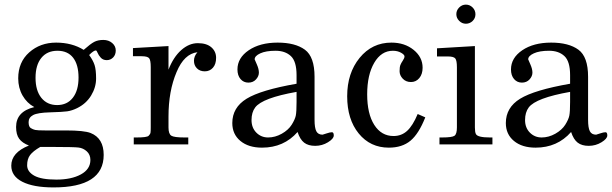

<svg xmlns="http://www.w3.org/2000/svg" viewBox="-20 -631 2674 839"><path d="M345.7 -413.1Q375.5 -439.5 391.8 -448Q408.2 -456.5 431.4 -456.5Q454.6 -456.5 470.2 -443.1Q485.8 -429.7 485.8 -410.6Q485.8 -391.6 474.4 -379.9Q462.9 -368.2 446.5 -368.2Q430.2 -368.2 420.4 -378.9Q410.6 -389.6 406.5 -400.1Q402.3 -410.6 398.9 -410.6Q389.2 -410.6 369.6 -390.6Q386.7 -367.2 393.3 -346.7Q399.9 -326.2 399.9 -287.8Q399.9 -249.5 378.2 -213.6Q356.4 -177.7 316.4 -158.2Q294.4 -147.5 273.9 -144.5Q253.4 -141.6 199 -140.1Q144.5 -138.7 124.8 -128.2Q105 -117.7 105 -97.4Q105 -77.1 114.5 -71.3Q124 -65.4 133.8 -63.2Q143.6 -61 177.7 -61H268.1Q347.2 -61 376 -49.8Q433.1 -26.9 433.1 45.9Q433.1 188 213.9 188Q126 188 77.6 163.3Q29.3 138.7 29.3 92.8Q29.3 35.6 106.4 4.9Q77.1 -6.3 63.7 -24.7Q50.3 -43 50.3 -76.2Q50.3 -143.6 129.9 -163.1Q97.7 -180.2 78.6 -213.6Q59.6 -247.1 59.6 -288.6Q59.6 -359.4 107.7 -402.1Q155.8 -444.8 225.1 -444.8Q294.4 -444.8 345.7 -413.1ZM229.7 -171.9Q273.4 -171.9 298.3 -203.9Q323.2 -235.8 323.2 -292Q323.2 -348.1 299.6 -378.7Q275.9 -409.2 231 -409.2Q186 -409.2 160.6 -377.9Q135.3 -346.7 135.3 -291Q135.3 -235.4 160.6 -203.6Q186 -171.9 229.7 -171.9ZM375 67.9Q375 44.9 359.4 30.5Q343.8 16.1 323.2 13.7Q302.7 11.2 222.7 11.2H155.8Q124.5 29.3 111.6 46.4Q98.6 63.5 98.6 91.3Q98.6 119.1 129.4 136.5Q160.2 153.8 226.1 153.8Q292 153.8 333.5 131.1Q375 108.4 375 67.9Z M842.8 -402.8Q784.7 -396 751.5 -315.9Q716.3 -233.4 716.3 -121.1V-74.2Q716.3 -45.9 728.5 -38.1Q740.7 -30.3 785.2 -30.3H802.7V0H564.5V-30.3H577.6Q622.1 -30.3 629.4 -37.6Q636.7 -44.9 637.7 -51.5Q638.7 -58.1 638.7 -74.7V-337.9Q638.7 -368.2 631.6 -376.7Q624.5 -385.3 598.6 -385.3H561V-420.9L716.3 -429.7V-326.7Q737.8 -381.8 772 -412.1Q806.2 -442.4 844.5 -442.4Q882.8 -442.4 903.6 -424.3Q924.3 -406.2 924.3 -378.4Q924.3 -350.6 910.4 -335Q896.5 -319.3 875 -319.3Q853.5 -319.3 840.6 -332.3Q827.6 -345.2 827.6 -365.5Q827.6 -385.7 842.8 -402.8Z M1280.3 -54.2Q1220.2 14.2 1125 14.2Q1065.9 14.2 1030.5 -15.1Q995.1 -44.4 995.1 -93.3Q995.1 -161.1 1057.4 -199.5Q1119.6 -237.8 1275.9 -265.1V-302.7Q1275.9 -362.8 1251 -386Q1226.1 -409.2 1184.1 -409.2Q1142.1 -409.2 1117.4 -397.9Q1092.8 -386.7 1092.8 -371.6Q1092.8 -370.6 1102.1 -350.1Q1111.3 -329.6 1111.3 -313.7Q1111.3 -297.9 1098.6 -283.9Q1085.9 -270 1065.2 -270Q1044.4 -270 1031 -285.6Q1017.6 -301.3 1017.6 -327.6Q1017.6 -377.9 1066.9 -411.4Q1116.2 -444.8 1193.1 -444.8Q1270 -444.8 1312.3 -413.8Q1354.5 -382.8 1354.5 -295.4V-107.4Q1354.5 -72.3 1362.3 -57.4Q1370.1 -42.5 1389.6 -42.5Q1391.1 -42.5 1406.7 -47.9Q1422.4 -53.2 1430.4 -53.2Q1438.5 -53.2 1438.5 -39.1Q1438.5 -24.9 1413.1 -9.3Q1387.7 6.3 1357.4 6.3Q1327.1 6.3 1309.1 -7.6Q1291 -21.5 1280.3 -54.2ZM1275.9 -185.5V-229.5Q1126.5 -203.1 1095.2 -161.6Q1079.1 -140.1 1079.1 -106.4Q1079.1 -72.8 1100.1 -51.5Q1121.1 -30.3 1151.6 -30.3Q1182.1 -30.3 1211.2 -46.6Q1240.2 -63 1254.6 -85.9Q1269 -108.9 1272.5 -125.7Q1275.9 -142.6 1275.9 -185.5Z M1838.4 -118.2Q1810.1 -46.4 1773.7 -16.1Q1737.3 14.2 1679.2 14.2Q1598.1 14.2 1547.6 -47.6Q1497.1 -109.4 1497.1 -210.4Q1497.1 -311.5 1551.5 -378.2Q1606 -444.8 1690.4 -444.8Q1748 -444.8 1787.4 -413.1Q1826.7 -381.3 1826.7 -335Q1826.7 -307.1 1812.3 -289.8Q1797.9 -272.5 1775.9 -272.5Q1753.9 -272.5 1740 -287.1Q1726.1 -301.8 1726.1 -319.8Q1726.1 -337.9 1729.5 -346.7Q1732.9 -355.5 1740.2 -366.2Q1747.6 -377 1747.6 -384.5Q1747.6 -392.1 1732.4 -400.6Q1717.3 -409.2 1696.8 -409.2Q1646 -409.2 1615.2 -356.4Q1584.5 -303.7 1584.5 -218.8Q1584.5 -133.8 1615.5 -85.2Q1646.5 -36.6 1699.7 -36.6Q1734.4 -36.6 1759 -59.1Q1783.7 -81.5 1805.2 -132.8Z M2131.8 0H1900.4V-30.3H1912.1Q1955.6 -30.3 1966.1 -37.8Q1976.6 -45.4 1976.6 -74.2V-336.9Q1976.6 -366.7 1969.5 -375.5Q1962.4 -384.3 1937 -384.3H1889.6V-419.9L2055.2 -429.7V-73.7Q2055.2 -53.7 2059.6 -45.4Q2066.9 -30.3 2120.6 -30.3H2131.8ZM2015.9 -610.8Q2032.7 -610.8 2045.2 -598.4Q2057.6 -585.9 2057.6 -568.6Q2057.6 -551.3 2045.2 -539.3Q2032.7 -527.3 2015.9 -527.3Q1999 -527.3 1986.6 -539.8Q1974.1 -552.2 1974.1 -569.1Q1974.1 -585.9 1986.6 -598.4Q1999 -610.8 2015.9 -610.8Z M2475.6 -54.2Q2415.5 14.2 2320.3 14.2Q2261.2 14.2 2225.8 -15.1Q2190.4 -44.4 2190.4 -93.3Q2190.4 -161.1 2252.7 -199.5Q2314.9 -237.8 2471.2 -265.1V-302.7Q2471.2 -362.8 2446.3 -386Q2421.4 -409.2 2379.4 -409.2Q2337.4 -409.2 2312.7 -397.9Q2288.1 -386.7 2288.1 -371.6Q2288.1 -370.6 2297.4 -350.1Q2306.6 -329.6 2306.6 -313.7Q2306.6 -297.9 2293.9 -283.9Q2281.2 -270 2260.5 -270Q2239.7 -270 2226.3 -285.6Q2212.9 -301.3 2212.9 -327.6Q2212.9 -377.9 2262.2 -411.4Q2311.5 -444.8 2388.4 -444.8Q2465.3 -444.8 2507.6 -413.8Q2549.8 -382.8 2549.8 -295.4V-107.4Q2549.8 -72.3 2557.6 -57.4Q2565.4 -42.5 2585 -42.5Q2586.4 -42.5 2602.1 -47.9Q2617.7 -53.2 2625.7 -53.2Q2633.8 -53.2 2633.8 -39.1Q2633.8 -24.9 2608.4 -9.3Q2583 6.3 2552.7 6.3Q2522.5 6.3 2504.4 -7.6Q2486.3 -21.5 2475.6 -54.2ZM2471.2 -185.5V-229.5Q2321.8 -203.1 2290.5 -161.6Q2274.4 -140.1 2274.4 -106.4Q2274.4 -72.8 2295.4 -51.5Q2316.4 -30.3 2346.9 -30.3Q2377.4 -30.3 2406.5 -46.6Q2435.5 -63 2450 -85.9Q2464.4 -108.9 2467.8 -125.7Q2471.2 -142.6 2471.2 -185.5Z"/></svg>

Font: RIT Rachana
Style: Regular
Weight: 400
Designer: Hussain KH
Version: 1.4.7